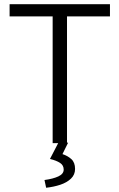

<svg xmlns="http://www.w3.org/2000/svg" viewBox="-20 -677 565 908"><path d="M229 0V-599.6H25.4V-657.2H500V-599.6H296.9V0ZM198.2 210.9 190.4 174.3Q231 168.9 256.1 157.2Q281.2 145.5 281.2 125Q281.2 104.5 263.9 93.3Q246.6 82 216.3 74.7L256.3 -2.4H302.2L275.4 51.8Q299.8 59.6 317.4 75.4Q335 91.3 335 122.1Q335 149.4 315.4 168Q295.9 186.5 264.9 196.8Q233.9 207 198.2 210.9Z"/></svg>

Font: Varta Light Light
Style: Regular
Weight: 300
Version: Version 1.004